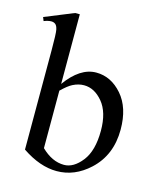

<svg xmlns="http://www.w3.org/2000/svg" viewBox="-110 -771 717 863"><g transform="rotate(15 249.0 -340.0)"><path d="M153.8 -370.1Q218.8 -460.4 293.9 -460.4Q362.8 -460.4 414.1 -401.6Q465.3 -342.8 465.3 -240.7Q465.3 -121.6 386.2 -48.8Q318.4 13.7 234.9 13.7Q195.8 13.7 155.5 -0.5Q115.2 -14.6 73.2 -43V-506.3Q73.2 -582.5 69.6 -600.1Q65.9 -617.7 58.1 -624Q50.3 -630.4 38.6 -630.4Q24.9 -630.4 4.4 -622.6L-2.4 -639.6L131.8 -694.3H153.8ZM153.8 -338.9V-71.3Q178.7 -46.9 205.3 -34.4Q231.9 -22 259.8 -22Q304.2 -22 342.5 -70.8Q380.9 -119.6 380.9 -212.9Q380.9 -298.8 342.5 -345Q304.2 -391.1 255.4 -391.1Q229.5 -391.1 203.6 -377.9Q184.1 -368.2 153.8 -338.9Z"/></g></svg>

Font: Jameel Khushkhati
Style: Regular
Weight: 400
Version: Version 3.5